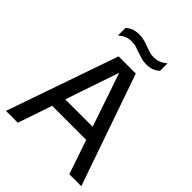

<svg xmlns="http://www.w3.org/2000/svg" viewBox="-256 -1066 1202 1202"><g transform="rotate(45 345.5 -464.5)"><path d="M12 0 269.5 -740H421.5L679 0H573L337.5 -691.5H352L117 0ZM159.5 -227 183.5 -313.5H507L531 -227ZM425.5 -826.5Q400.5 -826.5 379.2 -833Q358 -839.5 337.5 -847Q319.5 -854 301.5 -859.2Q283.5 -864.5 264 -864.5Q236 -864.5 215 -855.8Q194 -847 174 -829.5V-895.5Q191 -912.5 213 -920.8Q235 -929 265.5 -929Q290.5 -929 312 -922.8Q333.5 -916.5 353.5 -908.5Q372 -902 390 -896.5Q408 -891 427 -891Q455 -891 476 -899.8Q497 -908.5 517 -926V-860Q500 -843.5 478 -835Q456 -826.5 425.5 -826.5Z"/></g></svg>

Font: Encode Sans Condensed Thin Medium
Style: Regular
Weight: 500
Version: Version 3.002